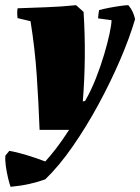

<svg xmlns="http://www.w3.org/2000/svg" viewBox="-59 -502 542 742"><path d="M-18 220Q-22 210 -27.5 187.5Q-33 165 -36.5 140Q-40 115 -38 99L-23 81Q7 86 46 98Q85 110 116 122Q136 100 158 71.5Q180 43 208 0H94Q90 -107 83 -210.5Q76 -314 59 -420L9 -432Q6 -452 9 -470Q60 -472 118.5 -474Q177 -476 235 -482L264 -456Q275 -283 261 -110L270 -112Q293 -152 311.5 -199Q330 -246 343.5 -291.5Q357 -337 364.5 -372.5Q372 -408 372 -424L320 -431Q320 -436 321.5 -447.5Q323 -459 324 -463Q338 -467 361 -471.5Q384 -476 405.5 -479Q427 -482 437 -482Q448 -469 454 -455.5Q460 -442 463 -428Q442 -356 405 -270Q368 -184 321 -97.5Q274 -11 221.5 64.5Q169 140 116 191Q89 201 56 208.5Q23 216 -18 220Z"/></svg>

Font: Labrada Black
Style: Italic
Weight: 900
Italic angle: -7°
Designer: Mercedes Jáuregui
Foundry: Omnibus-Type Team
Version: Version 1.000; ttfautohint (v1.8.4.7-5d5b)